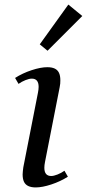

<svg xmlns="http://www.w3.org/2000/svg" viewBox="-20 -804 380 840"><path d="M136 16Q117 16 104 10Q91 4 85 -8.5Q79 -21 79 -41Q79 -48 80 -55.5Q81 -63 82 -72L146 -398Q149 -413 149 -424Q149 -460 119 -460Q108 -460 91.5 -453.5Q75 -447 61 -437L46 -463Q79 -484 118.5 -497Q158 -510 187 -510Q207 -510 219.5 -504Q232 -498 238 -485.5Q244 -473 244 -453Q244 -446 243.5 -438.5Q243 -431 241 -422L177 -96Q174 -81 174 -70Q174 -34 204 -34Q215 -34 231.5 -40.5Q248 -47 262 -57L277 -31Q244 -10 204.5 3Q165 16 136 16ZM188 -582 154 -610 279 -784 340 -734Z"/></svg>

Font: Wittgenstein
Style: Italic
Weight: 400
Italic angle: -11°
Designer: Jörg Drees
Foundry: Jörg Drees
Version: Version 1.500